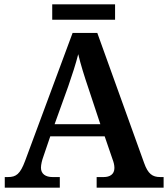

<svg xmlns="http://www.w3.org/2000/svg" viewBox="-20 -866 775 886"><path d="M221 -775H511V-846H221ZM2 0H256V-49H222C191 -49 169 -63 169 -92C169 -106 174 -127 180 -143L212 -237H463L499 -132C504 -119 508 -105 508 -91C508 -61 486 -49 459 -49H426V0H735V-49H719C684 -49 663 -63 645 -114L429 -714H315L96 -124C73 -62 54 -49 17 -49H2ZM232 -293 295 -468C313 -520 330 -572 341 -616C352 -569 370 -512 387 -462L443 -293Z"/></svg>

Font: Noto Serif Tamil SemiBold
Style: Regular
Weight: 600
Designer: Indian Type Foundry, Tom Grace, and the Monotype Design Team
Foundry: Monotype Imaging Inc.
Version: Version 2.004